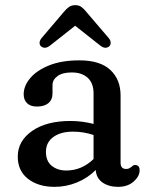

<svg xmlns="http://www.w3.org/2000/svg" viewBox="-20 -714 584 746"><path d="M49 -105.5Q49 -166 104.5 -205Q160 -244 254 -244Q278 -244 301.2 -240.8Q324.5 -237.5 343.5 -232.5V-351.5Q343.5 -390.5 321 -411.5Q298.5 -432.5 258.5 -432.5Q222.5 -432.5 203.2 -418.2Q184 -404 184 -383.5V-350.5Q184 -326.5 168 -313.2Q152 -300 123.5 -300Q98.5 -300 85.2 -313Q72 -326 72 -347.5Q72 -380 97.2 -410.2Q122.5 -440.5 171 -460Q219.5 -479.5 288.5 -479.5Q369 -479.5 408.8 -442.2Q448.5 -405 448.5 -343V-81.5Q448.5 -57.5 470 -57.5Q477.5 -57.5 482 -60Q486.5 -62.5 490 -65Q493.5 -68 496.8 -70.5Q500 -73 504 -73Q522.5 -73 522.5 -52.5Q522.5 -29 499.2 -8.5Q476 12 438.5 12Q402.5 12 378.2 -5Q354 -22 352 -53.5Q320.5 -22 278.8 -5Q237 12 192 12Q129 12 89 -19Q49 -50 49 -105.5ZM158.5 -124Q158.5 -88 181 -69.8Q203.5 -51.5 237.5 -51.5Q297.5 -51.5 343.5 -96V-189.5Q325.5 -195.5 305.8 -199Q286 -202.5 264 -202.5Q215.5 -202.5 187 -181.5Q158.5 -160.5 158.5 -124ZM174.5 -537Q154.5 -521.5 139.5 -534Q134 -538.5 133.8 -547.2Q133.5 -556 141.5 -566L227 -666.5Q238 -680 248 -687Q258 -694 272.5 -694Q286.5 -694 296.2 -687Q306 -680 316.5 -666.5L402.5 -566Q410.5 -556 410 -547.2Q409.5 -538.5 404.5 -534Q389 -521.5 369.5 -537L272 -614Z"/></svg>

Font: Fraunces 9pt SuperSoft
Style: Regular
Weight: 400
Version: Version 1.000;[b76b70a41]